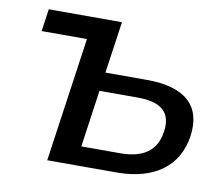

<svg xmlns="http://www.w3.org/2000/svg" viewBox="-65 -617 808 695"><g transform="rotate(10 339.0 -269.5)"><path d="M404.3 0C544.4 0 629.4 -64.5 645.5 -176.3C661.1 -288.6 597.2 -349.1 454.1 -349.1H302.2L329.6 -539.1H60.5L48.8 -457H215.3L149.9 0ZM292.5 -280.3H434.6C520 -280.3 558.6 -246.6 548.3 -175.8C538.1 -104 490.2 -70.8 404.8 -70.8H262.7Z"/></g></svg>

Font: Winston
Style: Italic
Weight: 400
Italic angle: -8.13011°
Designer: Vernon Adams, Kim Jin-seong, David Berlow, Cristiano Sobral
Foundry: The Winston Project Authors
Version: Version 3.004